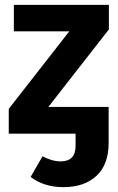

<svg xmlns="http://www.w3.org/2000/svg" viewBox="-20 -550 484 790"><path d="M428 -530V-429L179 -110H427V38Q427 127 377 173.5Q327 220 241 220Q161 220 106 178L155 93Q194 114 230 114Q291 114 291 50V0H16V-102L265 -421H37V-530Z"/></svg>

Font: Fira Sans SemiBold
Style: Regular
Weight: 600
Designer: bBox Type GmbH & Carrois Corporate GbR & Edenspiekermann AG
Foundry: bBox Type GmbH & Carrois Corporate GbR & Edenspiekermann AG
Version: Version 4.301;PS 004.301;hotconv 1.0.88;makeotf.lib2.5.64775